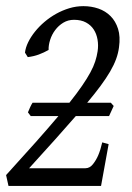

<svg xmlns="http://www.w3.org/2000/svg" viewBox="-22 -611 435 631"><path d="M336.4 -229.5H227.1Q196.3 -194.3 158.7 -152.1Q121.1 -109.9 73.7 -58.1H258.8Q272.9 -58.1 283.4 -71.3Q293.9 -84.5 300.8 -100.6Q308.6 -119.1 314 -143.1L335 -137.2L310.1 0H5.9L-2 -35.6Q53.7 -96.7 95.7 -144Q137.7 -191.4 169.9 -229.5H79.1L69.8 -241.7Q72.8 -249 76.7 -257.8Q80.6 -266.6 85 -273.4H206.1Q231 -304.7 247.6 -328.9Q264.2 -353 274.9 -372.8Q285.6 -392.6 291 -409.4Q296.4 -426.3 298.8 -442.4Q301.8 -461.9 298.6 -480.7Q295.4 -499.5 286.1 -513.9Q276.9 -528.3 260.7 -537.1Q244.6 -545.9 221.2 -545.9Q201.7 -545.9 186 -536.4Q170.4 -526.9 159.4 -512.2Q148.4 -497.6 142.8 -480Q137.2 -462.4 137.7 -446.8Q122.1 -438 105.7 -431.9Q89.4 -425.8 69.3 -423.3L60.1 -438Q62 -454.6 70.6 -472.2Q79.1 -489.7 92.8 -506.8Q106.4 -523.9 124.3 -539.1Q142.1 -554.2 162.6 -565.7Q183.1 -577.1 205.8 -584Q228.5 -590.8 252 -590.8Q278.3 -590.8 301.5 -582.8Q324.7 -574.7 341.3 -558.1Q357.9 -541.5 366 -516.1Q374 -490.7 369.1 -455.6Q366.7 -436.5 359.6 -417Q352.5 -397.5 339.8 -375.7Q327.1 -354 308.6 -328.9Q290 -303.7 264.6 -273.4H342.3L351.6 -262.7Z"/></svg>

Font: Gentium Plus
Style: Italic
Weight: 400
Italic angle: -8°
Designer: J. Victor Gaultney, Annie Olsen, Iska Routamaa
Foundry: SIL International
Version: Version 1.510